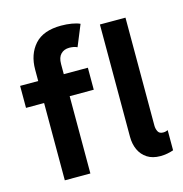

<svg xmlns="http://www.w3.org/2000/svg" viewBox="-112 -868 931 977"><g transform="rotate(-15 353.0 -379.0)"><path d="M614.1 7Q572.7 7 545 -10.9Q517.3 -28.8 503.2 -59.3Q489.2 -89.8 489.2 -128.3V-719.7H623.9V-150.5Q623.9 -134.7 631 -120.2Q638.1 -105.6 658.4 -105.6Q666.5 -105.6 673.1 -107.5Q679.6 -109.4 683.2 -111.2V-5Q668.8 0.2 650.6 3.6Q632.4 7 614.1 7ZM16.2 -407.2V-523.1H373.1V-407.2ZM111.5 0V-582.8Q111.5 -663.6 156.8 -714.4Q202.2 -765.3 296.6 -765.3Q325.5 -765.3 352 -760.9Q378.6 -756.4 395 -748.6L349.4 -637.4Q339.8 -642 329 -643.9Q318.3 -645.8 307.7 -645.8Q280 -645.8 263.1 -628.6Q246.2 -611.5 246.2 -576.7V0Z"/></g></svg>

Font: Reddit Sans
Style: Regular
Weight: 400
Designer: Stephen Hutchings
Foundry: Reddit
Version: Version 1.014